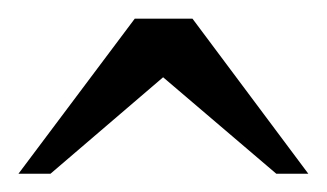

<svg xmlns="http://www.w3.org/2000/svg" viewBox="-20 -697 354 208"><path d="M279.3 -508.8 156.7 -613.3 34.7 -508.8H0L126 -676.8H188.5L314 -508.8Z"/></svg>

Font: Doulos SIL Cyr
Style: Regular
Weight: 400
Designer: Walt Agee, Victor Gaultney, Peter Martin, Debbi Hosken, Becca Hirsbrunner
Foundry: SIL International
Version: Version 5.000